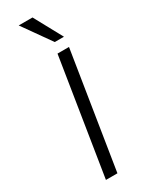

<svg xmlns="http://www.w3.org/2000/svg" viewBox="-241 -975 779 1013"><g transform="rotate(-30 148.0 -468.0)"><path d="M74 0 186 -705H256L144 0ZM204 -765 83 -936H167L260 -765Z"/></g></svg>

Font: Nunito Sans 7pt Light
Style: Italic
Weight: 300
Italic angle: -9°
Designer: Vernon Adams
Foundry: Vernon Adams
Version: Version 3.101;gftools[0.9.27]